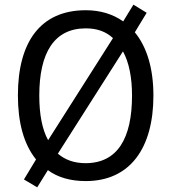

<svg xmlns="http://www.w3.org/2000/svg" viewBox="-20 -769 736 826"><path d="M640 -358C640 -474 612 -567 560 -630L611 -714L554 -749L510 -677C466 -708 412 -725 349 -725C153 -725 57 -587 57 -359C57 -242 82 -149 135 -83L83 3L140 37L186 -37C228 -6 283 10 349 10C539 10 640 -131 640 -358ZM149 -358C149 -542 213 -647 349 -647C398 -647 436 -633 466 -605L187 -166C161 -213 149 -278 149 -358ZM548 -358C548 -173 485 -67 348 -67C300 -67 260 -81 229 -108L509 -548C535 -501 548 -436 548 -358Z"/></svg>

Font: Noto Sans Gurmukhi SemiCondensed
Style: Regular
Weight: 400
Width: 4
Designer: Jelle Bosma - Monotype Design Team
Foundry: Monotype Imaging Inc.
Version: Version 2.004